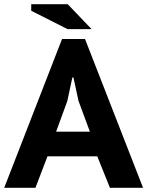

<svg xmlns="http://www.w3.org/2000/svg" viewBox="-20 -890 698 910"><path d="M441 -149H205L148 0H0L274 -705H383L658 0H501ZM246 -266H406L352 -412L328 -523H323L299 -411ZM414 -752H300L128 -839V-870H301Z"/></svg>

Font: PT Sans Caption
Style: Bold
Weight: 700
Designer: A.Korolkova, O.Umpeleva, V.Yefimov
Foundry: ParaType Ltd
Version: Version 2.003W OFL